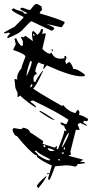

<svg xmlns="http://www.w3.org/2000/svg" viewBox="-41 -893 496 986"><path d="M215.8 -69.3 214.8 -76.2Q148.4 -108.4 145.5 -120.1L135.7 -116.2Q152.3 -104.5 154.3 -96.7Q194.3 -69.3 211.9 -69.3ZM260.7 -68.4 267.6 -70.3Q265.6 -77.1 259.8 -77.1H257.8ZM284.2 -102.5 287.1 -111.3 274.4 -108.4Q278.3 -102.5 282.2 -102.5ZM287.1 -124Q293 -126 293 -131.8V-137.7Q286.1 -134.8 286.1 -129.9ZM225.6 -117.2 238.3 -119.1Q235.4 -125 209 -131.8L203.1 -130.9Q208 -117.2 225.6 -117.2ZM192.4 -137.7 190.4 -148.4 179.7 -144.5Q183.6 -137.7 188.5 -137.7ZM276.4 -137.7 280.3 -138.7Q309.6 -188.5 312.5 -208L311.5 -211.9Q293.9 -192.4 276.4 -137.7ZM113.3 -443.4 118.2 -446.3Q125 -447.3 125 -455.1Q125 -460 124 -461.9Q117.2 -460.9 113.3 -443.4ZM95.7 -502Q122.1 -556.6 122.1 -576.2L121.1 -579.1L113.3 -578.1Q95.7 -526.4 95.7 -507.8ZM130.9 -709 136.7 -710 133.8 -719.7 128.9 -718.8ZM208 31.2 206.1 21.5 225.6 -43Q180.7 -61.5 149.4 -86.9L147.5 -96.7L142.6 -95.7Q108.4 -117.2 45.9 -194.3Q33.2 -194.3 23.4 -223.6Q23.4 -233.4 31.2 -235.4Q61.5 -229.5 69.3 -229.5L77.1 -237.3Q108.4 -232.4 114.3 -211.9Q118.2 -211.9 178.7 -169.9L180.7 -166L177.7 -154.3L239.3 -134.8Q248 -142.6 252.9 -142.6L250 -131.8L251 -127H256.8Q289.1 -207 289.1 -220.7L288.1 -222.7L299.8 -219.7L298.8 -225.6Q291 -234.4 288.1 -248H284.2Q278.3 -248 270.5 -257.8L269.5 -262.7L273.4 -264.6L296.9 -254.9Q303.7 -256.8 310.5 -278.3Q256.8 -315.4 128.9 -377L115.2 -374L117.2 -369.1Q140.6 -351.6 141.6 -348.1Q142.6 -344.7 144.5 -339.8Q102.5 -364.3 62.5 -402.3Q53.7 -394.5 49.8 -393.6Q48.8 -399.4 48.8 -406.2L49.8 -414.1L38.1 -441.4L33.2 -485.4L37.1 -487.3L48.8 -484.4L46.9 -493.2Q46.9 -517.6 69.3 -542Q69.3 -551.8 89.8 -602.5Q86.9 -616.2 26.4 -636.7L40 -666L33.2 -694.3L43 -696.3Q47.9 -677.7 67.4 -657.2L76.2 -659.2L77.1 -679.7L66.4 -702.1L69.3 -704.1Q76.2 -704.1 77.1 -700.2L89.8 -709L127.9 -681.6Q123 -709 123 -716.8Q123 -731.4 129.9 -734.4Q148.4 -720.7 149.4 -712.9Q168.9 -728.5 168.9 -742.2L177.7 -745.1L179.7 -735.4L174.8 -718.8L187.5 -721.7Q194.3 -721.7 194.3 -718.8L176.8 -642.6Q190.4 -624 214.8 -616.2L222.7 -624Q236.3 -591.8 268.6 -591.8Q279.3 -591.8 291 -593.8L289.1 -604.5L296.9 -606.4L300.8 -596.7L293.9 -579.1L298.8 -564.5L302.7 -566.4Q310.5 -573.2 315.4 -575.2Q331.1 -559.6 335 -539.1H338.9Q356.4 -539.1 392.6 -511.7L395.5 -502.9Q386.7 -501 377 -501Q323.2 -501 199.2 -557.6L182.6 -537.1L181.6 -542L186.5 -563.5L184.6 -562.5Q175.8 -562.5 158.2 -572.3Q148.4 -567.4 139.6 -527.3Q147.5 -518.6 148.4 -513.7Q130.9 -507.8 130.9 -490.2L131.8 -474.6L141.6 -471.7Q143.6 -485.4 178.7 -531.2L179.7 -527.3Q139.6 -441.4 128.9 -439.5Q131.8 -431.6 279.3 -347.7V-350.6Q279.3 -352.5 283.2 -353.5Q313.5 -317.4 347.7 -312.5Q347.7 -319.3 359.4 -330.1Q366.2 -322.3 367.2 -317.4Q365.2 -310.5 365.2 -306.6L366.2 -302.7Q382.8 -300.8 411.1 -282.2Q411.1 -271.5 404.3 -270.5Q397.5 -272.5 389.6 -272.5L386.7 -260.7Q395.5 -260.7 404.3 -250L405.3 -246.1L371.1 -261.7Q367.2 -261.7 357.4 -253.9L368.2 -226.6L362.3 -225.6L348.6 -226.6L320.3 -113.3L324.2 -98.6L313.5 -96.7L315.4 -91.8L385.7 -73.2Q377.9 -65.4 373 -65.4V-60.5L383.8 -61.5Q393.6 -61.5 395.5 -54.7L355.5 -49.8L356.4 -47.9Q356.4 -41 343.8 -37.1Q324.2 -43.9 296.9 -43.9Q291 -43.9 242.2 -39.1Q216.8 28.3 213.9 29.3Q210.9 30.3 208 31.2ZM156.2 73.2 148.4 64.5Q148.4 50.8 197.3 9.8Q197.3 22.5 156.2 73.2ZM201.2 2 199.2 -2 210 -3.9 210.9 0ZM240.2 -277.3H236.3Q223.6 -277.3 163.1 -319.3L162.1 -324.2Q171.9 -324.2 240.2 -277.3ZM225.6 -629.9 223.6 -639.6 228.5 -640.6 230.5 -630.9ZM0 -697.3 -4.9 -702.1 11.7 -722.7H9.8Q3.9 -722.7 2.9 -726.6Q-6.8 -721.7 -13.7 -721.7Q-20.5 -721.7 -21.5 -724.6Q-21.5 -726.6 34.2 -755.9L79.1 -801.8V-806.6Q20.5 -834 18.6 -843.8Q28.3 -850.6 30.3 -850.6Q30.3 -845.7 78.1 -832Q80.1 -822.3 90.8 -822.3L100.6 -825.2L64.5 -843.8L63.5 -847.7Q63.5 -852.5 75.2 -853.5Q108.4 -840.8 113.3 -840.8Q135.7 -870.1 140.6 -871.1Q145.5 -872.1 149.4 -873L171.9 -860.4L174.8 -841.8Q163.1 -832 163.1 -825.2V-824.2Q251 -798.8 289.1 -781.2L291 -775.4Q277.3 -752.9 273.4 -752.9Q201.2 -769.5 197.3 -769.5Q237.3 -753.9 237.3 -748Q237.3 -742.2 227.5 -735.4H223.6L120.1 -784.2Q113.3 -782.2 71.3 -736.3Q54.7 -719.7 0 -697.3Z"/></svg>

Font: Blackcraft
Style: Regular
Weight: 400
Designer: GGBotNet
Foundry: GGBotNet
Version: 1.00